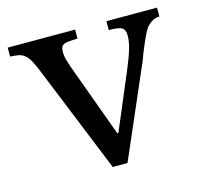

<svg xmlns="http://www.w3.org/2000/svg" viewBox="-84 -624 778 729"><g transform="rotate(-15 305.0 -259.5)"><path d="M104 -406Q92 -436 82.5 -453.5Q73 -471 62 -480Q51 -489 37.5 -491.5Q24 -494 5 -495V-530H270V-495Q250 -494 237 -493Q224 -492 216.5 -488.5Q209 -485 206 -478.5Q203 -472 203 -460Q203 -443 207.5 -428Q212 -413 217 -398L323 -108H327L418 -323Q439 -373 448 -403Q457 -433 457 -456Q457 -479 445 -487Q433 -495 393 -495V-530H592V-495Q576 -495 563 -487Q550 -479 540 -467Q532 -456 523.5 -437.5Q515 -419 506.5 -399Q498 -379 491 -359.5Q484 -340 478 -328L331 11H273Z"/></g></svg>

Font: Libre Baskerville
Style: Regular
Weight: 400
Designer: Pablo Impallari, Rodrigo Fuenzalida
Foundry: Pablo Impallari, Rodrigo Fuenzalida
Version: Version 1.000; ttfautohint (v0.93) -l 8 -r 50 -G 200 -x 14 -